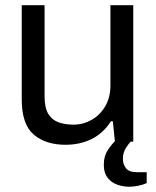

<svg xmlns="http://www.w3.org/2000/svg" viewBox="-20 -546 602 740"><path d="M478.2 173.7Q454.5 173.7 431.9 165.7Q409.3 157.7 394.7 139.1Q380.1 120.6 380.1 89.3Q380.1 56 395.2 32.6Q410.3 9.3 431.2 -9.7H487.2V-4.3Q477.2 5.7 465.4 24Q453.6 42.4 453.6 66.1Q453.6 87.1 465.6 102.4Q477.5 117.7 507.3 117.7H545.4V159.7Q530.1 166.7 511.3 170.2Q492.4 173.7 478.2 173.7ZM232 12Q156.5 12 110.1 -27.2Q63.8 -66.4 63.8 -162.7V-526H151.8V-174.6Q151.8 -131.2 165.8 -107.6Q179.8 -84.1 205 -74.8Q230.2 -65.6 262.9 -65.6Q300.5 -65.6 333 -83.9Q365.5 -102.2 385.6 -136.4Q405.6 -170.7 405.6 -216.8V-526H493.6V0H423L414.8 -78.7H407.8Q376.7 -31.2 332.1 -9.6Q287.6 12 232 12Z"/></svg>

Font: Archivo Variable SemiBold
Style: Regular
Weight: 600
Designer: Hector Gatti
Foundry: Omnibus-Type
Version: Version 2.001